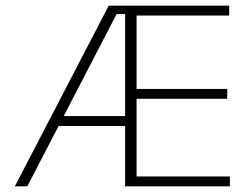

<svg xmlns="http://www.w3.org/2000/svg" viewBox="-20 -659 888 679"><path d="M76.5 0H32.5L364.5 -639H431V-609.5H392.5ZM436.5 -213.5H172.5V-248.5H436.5ZM793 0H435V-35H793ZM463 0H422.5V-639H463ZM783.5 -309.5H445V-344.5H783.5ZM790.5 -604H434V-639H790.5Z"/></svg>

Font: Anek Kannada Medium ExtraLight
Style: Regular
Weight: 250
Version: Version 1.003